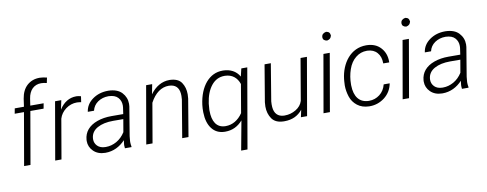

<svg xmlns="http://www.w3.org/2000/svg" viewBox="-75 -1147 4405 1736"><g transform="rotate(-10 2128.0 -279.5)"><path d="M121.6 0 205.1 -480.5H326.7L335.4 -528.3H212.9L222.2 -590.8C233.4 -666.5 278.3 -710.9 343.3 -710.9C359.9 -710.9 377.4 -708.5 395.5 -703.6L405.8 -752C381.8 -757.8 360.8 -761.2 341.8 -761.7C340.8 -761.7 339.8 -761.7 338.9 -761.7C293 -761.7 254.9 -747.6 223.6 -719.7C192.9 -691.9 173.3 -651.9 165 -600.1L154.8 -528.3H70.3L61.5 -480.5H146.5L63 0Z M679.2 -532.2C664.1 -536.6 650.4 -539.1 639.2 -539.1C637.7 -539.1 636.7 -539.1 635.3 -539.1C573.2 -539.1 518.6 -506.8 480 -444.3L497.6 -528.3H440.4L348.6 0H406.2L468.8 -363.3C479 -397.9 500 -426.8 530.8 -449.7C561.5 -472.2 595.7 -483.4 632.8 -483.4C646 -482.9 658.7 -481.4 671.4 -479Z M1048.8 0 1049.8 -5.9C1046.9 -19.5 1045.4 -33.2 1045.4 -46.9C1045.4 -50.8 1045.9 -54.2 1045.9 -58.1L1049.8 -100.6L1093.8 -366.2C1094.7 -374 1095.2 -381.8 1095.2 -389.6C1095.2 -429.2 1081.5 -463.9 1054.2 -493.2C1027.3 -522 986.3 -537.1 932.1 -538.6C930.7 -538.6 929.7 -538.6 928.7 -538.6C874 -538.6 826.7 -524.4 786.1 -495.6C745.6 -466.8 721.7 -429.2 715.3 -382.8H772.5C779.8 -415 797.4 -440.9 825.2 -460.4C853.5 -479.5 885.7 -489.3 922.4 -489.3C923.8 -489.3 924.8 -489.3 926.3 -489.3C964.4 -487.8 992.2 -477.5 1010.3 -457.5C1028.3 -437.5 1037.1 -413.1 1037.1 -385.3C1037.1 -379.4 1036.6 -373.5 1036.1 -367.7L1027.3 -307.1L919.4 -307.6C870.6 -307.6 826.7 -300.8 787.1 -286.6C708.5 -258.3 665.5 -206.1 660.2 -136.2C659.7 -132.3 659.7 -128.4 659.7 -124.5C659.7 -87.9 672.9 -56.6 699.7 -30.3C726.1 -4.4 761.7 9.3 806.2 9.8C807.6 9.8 809.1 9.8 810.5 9.8C880.4 9.8 942.9 -21 991.7 -73.7L987.3 -37.1C987.3 -33.7 986.8 -30.3 986.8 -26.4C986.8 -17.6 987.8 -8.8 988.8 0ZM815.9 -41.5C785.2 -42 761.2 -51.3 744.1 -68.4C727.5 -85.4 719.2 -106 719.2 -129.4C719.2 -133.3 719.2 -137.2 719.7 -141.1C723.6 -180.2 744.1 -210.4 781.7 -231.4C819.3 -252.4 867.7 -262.7 926.8 -262.7L1020 -262.2L1000 -145.5C978.5 -111.8 952.1 -85.9 920.4 -67.9C888.7 -50.3 856.4 -41.5 823.2 -41.5C820.8 -41.5 818.4 -41.5 815.9 -41.5Z M1276.4 -528.3 1184.6 0H1242.2L1304.7 -362.3C1349.6 -446.8 1409.2 -487.8 1475.6 -487.8C1476.6 -487.8 1477.5 -487.8 1478.5 -487.8C1536.1 -486.3 1567.9 -456.5 1573.2 -398.4C1573.7 -391.6 1574.2 -384.8 1574.2 -377.4C1574.2 -366.7 1573.2 -356 1572.3 -344.7L1514.6 0H1572.3L1629.9 -343.8C1631.3 -357.4 1632.3 -370.6 1632.3 -382.8C1632.3 -424.3 1622.1 -460.4 1601.6 -490.7C1581.1 -521 1545.4 -536.6 1494.6 -538.1C1493.2 -538.1 1492.2 -538.1 1490.7 -538.1C1423.3 -538.1 1361.3 -502.9 1314.5 -438L1332 -528.3Z M1745.1 -255.4C1743.2 -240.2 1742.7 -225.1 1742.7 -209.5C1742.7 -205.1 1742.7 -200.7 1742.7 -196.3C1744.1 -132.8 1758.8 -83 1786.6 -46.9C1814.5 -10.3 1853 8.3 1902.3 9.8C1904.8 9.8 1907.2 9.8 1909.7 9.8C1972.7 9.8 2026.4 -15.1 2069.8 -65.4L2020 203.1H2078.1L2205.1 -528.3H2150.4L2133.3 -456.5C2102.1 -511.2 2048.3 -536.6 1986.3 -538.1C1984.4 -538.1 1982.4 -538.1 1980.5 -538.1C1918.9 -538.1 1867.7 -513.7 1825.7 -465.3C1784.2 -416.5 1757.3 -350.1 1746.1 -266.1ZM1805.2 -266.1C1814.5 -334 1835 -387.7 1867.2 -428.2C1899.4 -468.3 1939.5 -488.3 1987.8 -488.3C1989.7 -488.3 1991.7 -488.3 1993.7 -488.3C2058.6 -486.3 2102.5 -450.2 2122.6 -390.1L2078.1 -130.4C2037.1 -69.8 1981.9 -39.1 1922.9 -39.1C1920.4 -39.1 1918 -39.1 1915.5 -39.1C1837.9 -41.5 1800.8 -103 1800.8 -202.1C1800.8 -205.1 1800.8 -207.5 1800.8 -210Z M2604.5 0H2661.1L2752.9 -528.3H2694.3L2628.9 -145.5C2619.1 -113.8 2598.1 -88.4 2566.4 -69.3C2534.2 -50.3 2500.5 -41 2464.8 -41C2461.9 -41 2459 -41 2456.1 -41C2401.4 -43 2369.1 -76.2 2364.7 -136.2C2363.8 -144 2363.8 -151.9 2363.8 -159.7C2363.8 -169.4 2364.3 -178.7 2365.2 -188.5L2421.4 -528.3H2363.8L2307.1 -189.9C2305.7 -176.3 2304.7 -163.6 2304.7 -150.9C2304.7 -106.9 2315.9 -69.8 2337.4 -38.6C2359.4 -7.3 2395 8.8 2444.8 9.8C2447.3 9.8 2450.2 9.8 2452.6 9.8C2522.9 9.8 2578.1 -15.6 2618.7 -66.4Z M2920.4 -681.2C2920.4 -680.2 2920.4 -679.2 2920.4 -678.2C2920.4 -657.7 2933.1 -645.5 2958 -641.6C2982.9 -647 2993.7 -656.2 3000 -681.2C2996.6 -707 2987.8 -716.8 2962.4 -721.2C2936 -715.8 2921.9 -702.1 2920.4 -681.2ZM2962.4 -528.3H2904.3L2812 0H2870.6Z M3232.4 -39.1C3150.4 -41.5 3104 -99.1 3102.1 -204.1C3102.1 -207 3102.1 -210 3102.1 -212.9C3102.1 -260.7 3109.4 -306.2 3124.5 -350.1C3139.6 -394 3162.6 -428.2 3192.9 -452.1C3222.7 -476.6 3256.8 -488.3 3294.9 -488.3C3296.9 -488.3 3298.8 -488.3 3300.8 -488.3C3338.4 -486.8 3368.2 -474.1 3389.6 -449.2C3411.1 -424.8 3421.9 -392.6 3421.9 -353.5C3421.9 -352.5 3421.9 -351.1 3421.9 -350.1L3477.1 -349.6C3477.1 -352.5 3477.1 -356 3477.1 -358.9C3477.1 -408.7 3461.9 -450.7 3430.7 -484.9C3399.9 -519 3357.4 -536.6 3303.2 -538.1C3300.8 -538.1 3298.3 -538.1 3296.4 -538.1C3227.1 -538.1 3168.5 -508.8 3125.5 -459C3082.5 -409.2 3056.6 -341.8 3048.8 -273.4L3046.9 -252.4C3045.9 -239.3 3044.9 -226.6 3044.9 -214.4C3044.9 -179.7 3050.8 -145 3062 -110.4C3073.2 -75.7 3093.3 -47.4 3122.1 -24.9C3150.9 -2.4 3187 9.3 3229.5 10.3C3231.4 10.3 3233.4 10.3 3235.8 10.3C3286.1 10.3 3332 -5.4 3372.6 -36.6C3413.1 -68.4 3438.5 -110.4 3448.2 -162.6H3393.1C3383.3 -124 3364.3 -93.8 3335.4 -71.8C3306.6 -49.8 3274.4 -39.1 3238.8 -39.1C3236.8 -39.1 3234.4 -39.1 3232.4 -39.1Z M3647 -681.2C3647 -680.2 3647 -679.2 3647 -678.2C3647 -657.7 3659.7 -645.5 3684.6 -641.6C3709.5 -647 3720.2 -656.2 3726.6 -681.2C3723.1 -707 3714.4 -716.8 3689 -721.2C3662.6 -715.8 3648.4 -702.1 3647 -681.2ZM3689 -528.3H3630.9L3538.6 0H3597.2Z M4143.1 0 4144 -5.9C4141.1 -19.5 4139.6 -33.2 4139.6 -46.9C4139.6 -50.8 4140.1 -54.2 4140.1 -58.1L4144 -100.6L4188 -366.2C4189 -374 4189.5 -381.8 4189.5 -389.6C4189.5 -429.2 4175.8 -463.9 4148.4 -493.2C4121.6 -522 4080.6 -537.1 4026.4 -538.6C4024.9 -538.6 4023.9 -538.6 4022.9 -538.6C3968.3 -538.6 3920.9 -524.4 3880.4 -495.6C3839.8 -466.8 3815.9 -429.2 3809.6 -382.8H3866.7C3874 -415 3891.6 -440.9 3919.4 -460.4C3947.8 -479.5 3980 -489.3 4016.6 -489.3C4018.1 -489.3 4019 -489.3 4020.5 -489.3C4058.6 -487.8 4086.4 -477.5 4104.5 -457.5C4122.6 -437.5 4131.3 -413.1 4131.3 -385.3C4131.3 -379.4 4130.9 -373.5 4130.4 -367.7L4121.6 -307.1L4013.7 -307.6C3964.8 -307.6 3920.9 -300.8 3881.3 -286.6C3802.7 -258.3 3759.8 -206.1 3754.4 -136.2C3753.9 -132.3 3753.9 -128.4 3753.9 -124.5C3753.9 -87.9 3767.1 -56.6 3793.9 -30.3C3820.3 -4.4 3856 9.3 3900.4 9.8C3901.9 9.8 3903.3 9.8 3904.8 9.8C3974.6 9.8 4037.1 -21 4085.9 -73.7L4081.5 -37.1C4081.5 -33.7 4081.1 -30.3 4081.1 -26.4C4081.1 -17.6 4082 -8.8 4083 0ZM3910.2 -41.5C3879.4 -42 3855.5 -51.3 3838.4 -68.4C3821.8 -85.4 3813.5 -106 3813.5 -129.4C3813.5 -133.3 3813.5 -137.2 3814 -141.1C3817.9 -180.2 3838.4 -210.4 3876 -231.4C3913.6 -252.4 3961.9 -262.7 4021 -262.7L4114.3 -262.2L4094.2 -145.5C4072.8 -111.8 4046.4 -85.9 4014.6 -67.9C3982.9 -50.3 3950.7 -41.5 3917.5 -41.5C3915 -41.5 3912.6 -41.5 3910.2 -41.5Z"/></g></svg>

Font: Roboto Light
Style: Italic
Weight: 300
Italic angle: -12°
Designer: Google
Version: Version 2.137; 2017